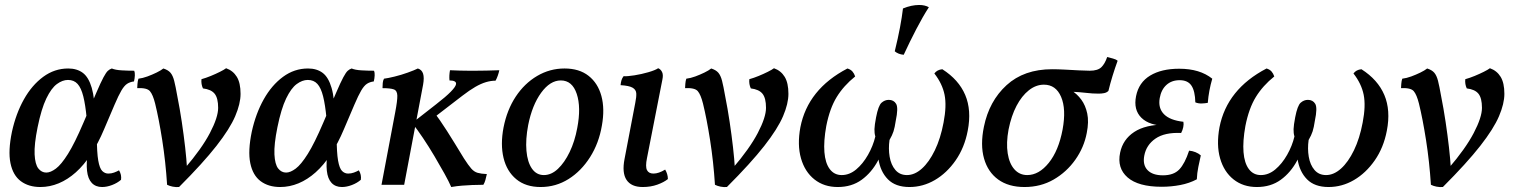

<svg xmlns="http://www.w3.org/2000/svg" viewBox="-20 -742 6088 771"><path d="M142 9Q95 9 63.5 -14.5Q32 -38 22 -87Q12 -136 28 -213Q44 -286 76 -343Q108 -400 153.5 -433.5Q199 -467 254 -467Q289 -467 312.5 -449.5Q336 -432 348.5 -389Q361 -346 362 -267L328 -268Q323 -321 314.5 -355Q306 -389 291.5 -405Q277 -421 253 -421Q231 -421 208.5 -404.5Q186 -388 166 -346.5Q146 -305 131 -231Q117 -162 119 -122Q121 -82 134 -65.5Q147 -49 166 -49Q183 -49 204.5 -65Q226 -81 253 -124Q280 -167 315 -249Q348 -326 366.5 -369Q385 -412 395.5 -431.5Q406 -451 413 -457.5Q420 -464 429 -467Q443 -461 468.5 -459.5Q494 -458 519 -458Q522 -451 521.5 -439Q521 -427 518 -415Q502 -413 490.5 -405.5Q479 -398 467.5 -378.5Q456 -359 440 -321.5Q424 -284 398 -223Q374 -166 345.5 -122.5Q317 -79 284.5 -50Q252 -21 216 -6Q180 9 142 9ZM390 9Q364 9 348.5 -7.5Q333 -24 329.5 -56Q326 -88 333 -134L369 -191Q369 -129 374.5 -97.5Q380 -66 390.5 -55.5Q401 -45 415 -45Q427 -45 438 -49Q449 -53 458 -58Q469 -40 466 -20Q451 -7 430 1Q409 9 390 9Z M888 -468Q916 -458 931 -433.5Q946 -409 946 -365Q946 -326 924.5 -275.5Q903 -225 849 -156Q795 -87 699 9Q686 10 673.5 7.5Q661 5 651 0Q645 -93 631.5 -179Q618 -265 603 -326Q594 -362 582 -376Q570 -390 531 -388Q531 -392 532 -405Q533 -418 536 -426Q553 -428 572 -435Q591 -442 608.5 -450.5Q626 -459 636 -467Q655 -461 664.5 -450Q674 -439 679.5 -417.5Q685 -396 692 -356Q702 -306 710 -252.5Q718 -199 723.5 -150.5Q729 -102 731 -66H722Q790 -145 823 -208Q856 -271 856 -309Q856 -348 842 -365.5Q828 -383 795 -387Q787 -404 789 -424Q807 -429 826.5 -437Q846 -445 863 -453.5Q880 -462 888 -468Z M1105 9Q1058 9 1026.5 -14.5Q995 -38 985 -87Q975 -136 991 -213Q1007 -286 1039 -343Q1071 -400 1116.5 -433.5Q1162 -467 1217 -467Q1252 -467 1275.5 -449.5Q1299 -432 1311.5 -389Q1324 -346 1325 -267L1291 -268Q1286 -321 1277.5 -355Q1269 -389 1254.5 -405Q1240 -421 1216 -421Q1194 -421 1171.5 -404.5Q1149 -388 1129 -346.5Q1109 -305 1094 -231Q1080 -162 1082 -122Q1084 -82 1097 -65.5Q1110 -49 1129 -49Q1146 -49 1167.5 -65Q1189 -81 1216 -124Q1243 -167 1278 -249Q1311 -326 1329.5 -369Q1348 -412 1358.5 -431.5Q1369 -451 1376 -457.5Q1383 -464 1392 -467Q1406 -461 1431.5 -459.5Q1457 -458 1482 -458Q1485 -451 1484.5 -439Q1484 -427 1481 -415Q1465 -413 1453.5 -405.5Q1442 -398 1430.5 -378.5Q1419 -359 1403 -321.5Q1387 -284 1361 -223Q1337 -166 1308.5 -122.5Q1280 -79 1247.5 -50Q1215 -21 1179 -6Q1143 9 1105 9ZM1353 9Q1327 9 1311.5 -7.5Q1296 -24 1292.5 -56Q1289 -88 1296 -134L1332 -191Q1332 -129 1337.5 -97.5Q1343 -66 1353.5 -55.5Q1364 -45 1378 -45Q1390 -45 1401 -49Q1412 -53 1421 -58Q1432 -40 1429 -20Q1414 -7 1393 1Q1372 9 1353 9Z M1792 9Q1783 -12 1765 -44.5Q1747 -77 1724.5 -115Q1702 -153 1678.5 -188Q1655 -223 1635 -248L1731 -323Q1771 -354 1790 -373.5Q1809 -393 1811 -403Q1813 -411 1806 -415Q1799 -419 1785 -419Q1784 -429 1784.5 -439Q1785 -449 1787 -460Q1809 -459 1827.5 -458.5Q1846 -458 1862 -458Q1878 -458 1891 -458Q1908 -458 1933 -458.5Q1958 -459 1985 -460Q1983 -450 1979 -438.5Q1975 -427 1970 -418Q1951 -418 1931 -412Q1911 -406 1888.5 -393Q1866 -380 1836 -357L1706 -257L1719 -297Q1747 -260 1775 -216Q1803 -172 1843 -106Q1861 -78 1872.5 -65Q1884 -52 1898 -48Q1912 -44 1935 -43Q1932 -29 1929 -18.5Q1926 -8 1921 0Q1897 0 1876 1Q1855 2 1835 3.5Q1815 5 1792 9ZM1512 0 1567 -291Q1576 -338 1575.5 -358Q1575 -378 1561.5 -383Q1548 -388 1516 -388Q1516 -399 1517 -409Q1518 -419 1522 -426Q1538 -428 1564.5 -434.5Q1591 -441 1617.5 -450.5Q1644 -460 1658 -467Q1674 -462 1679 -446Q1684 -430 1679 -402L1603 0Z M2151 9Q2091 9 2053 -22.5Q2015 -54 2002 -108Q1989 -162 2002 -230Q2016 -301 2051 -354Q2086 -407 2137 -437Q2188 -467 2247 -467Q2306 -467 2343.5 -437.5Q2381 -408 2395 -356.5Q2409 -305 2397 -238Q2385 -167 2349.5 -111Q2314 -55 2263 -23Q2212 9 2151 9ZM2164 -39Q2194 -39 2220.5 -64Q2247 -89 2267.5 -131.5Q2288 -174 2298 -228Q2314 -311 2296 -365Q2278 -419 2232 -419Q2189 -419 2153 -369.5Q2117 -320 2101 -240Q2090 -182 2094 -136.5Q2098 -91 2116 -65Q2134 -39 2164 -39Z M2561 9Q2515 9 2496 -19.5Q2477 -48 2488 -104L2531 -329Q2536 -353 2535 -367.5Q2534 -382 2520 -390Q2506 -398 2472 -400Q2473 -411 2475.5 -419.5Q2478 -428 2484 -436Q2499 -435 2527.5 -439.5Q2556 -444 2583.5 -452Q2611 -460 2623 -468Q2633 -464 2638.5 -453Q2644 -442 2640 -423L2578 -107Q2571 -73 2578 -59Q2585 -45 2604 -45Q2625 -45 2651 -61Q2656 -53 2659 -43Q2662 -33 2662 -23Q2646 -10 2619.5 -0.5Q2593 9 2561 9Z M3088 -468Q3116 -458 3131 -433.5Q3146 -409 3146 -365Q3146 -326 3124.5 -275.5Q3103 -225 3049 -156Q2995 -87 2899 9Q2886 10 2873.5 7.5Q2861 5 2851 0Q2845 -93 2831.5 -179Q2818 -265 2803 -326Q2794 -362 2782 -376Q2770 -390 2731 -388Q2731 -392 2732 -405Q2733 -418 2736 -426Q2753 -428 2772 -435Q2791 -442 2808.5 -450.5Q2826 -459 2836 -467Q2855 -461 2864.5 -450Q2874 -439 2879.5 -417.5Q2885 -396 2892 -356Q2902 -306 2910 -252.5Q2918 -199 2923.5 -150.5Q2929 -102 2931 -66H2922Q2990 -145 3023 -208Q3056 -271 3056 -309Q3056 -348 3042 -365.5Q3028 -383 2995 -387Q2987 -404 2989 -424Q3007 -429 3026.5 -437Q3046 -445 3063 -453.5Q3080 -462 3088 -468Z M3344 9Q3289 9 3250.5 -21.5Q3212 -52 3196.5 -106Q3181 -160 3194 -231Q3224 -384 3383 -467Q3396 -463 3403 -455Q3410 -447 3414 -435Q3368 -398 3340 -352.5Q3312 -307 3298 -236Q3287 -175 3290.5 -131Q3294 -87 3312 -63Q3330 -39 3360 -39Q3391 -39 3418 -61.5Q3445 -84 3465.5 -120Q3486 -156 3495 -194Q3491 -207 3491.5 -223.5Q3492 -240 3498 -271Q3507 -318 3520 -329.5Q3533 -341 3549 -341Q3569 -341 3578.5 -325Q3588 -309 3577 -257Q3573 -230 3568 -214.5Q3563 -199 3552 -180Q3547 -145 3552.5 -112.5Q3558 -80 3575.5 -59.5Q3593 -39 3622 -39Q3653 -39 3682 -65Q3711 -91 3734 -138.5Q3757 -186 3769 -250Q3782 -317 3773 -361.5Q3764 -406 3732 -447Q3743 -462 3764 -464Q3830 -422 3856 -360.5Q3882 -299 3866 -217Q3853 -149 3817.5 -98Q3782 -47 3734 -19Q3686 9 3632 9Q3576 9 3545.5 -22Q3515 -53 3507.5 -103.5Q3500 -154 3511 -213L3543 -205Q3532 -146 3506 -97.5Q3480 -49 3440 -20Q3400 9 3344 9ZM3609 -522Q3587 -524 3573 -536Q3586 -589 3594 -631.5Q3602 -674 3606 -708Q3640 -722 3671 -722Q3694 -722 3710 -713Q3686 -676 3659.5 -625Q3633 -574 3609 -522Z M4094 9Q4030 9 3988.5 -21Q3947 -51 3931.5 -105.5Q3916 -160 3931 -233Q3952 -336 4022 -400Q4092 -464 4205 -464Q4227 -464 4255.5 -462.5Q4284 -461 4311.5 -459.5Q4339 -458 4356 -458Q4388 -458 4402.5 -472Q4417 -486 4426 -513Q4437 -510 4449 -507Q4461 -504 4468 -498Q4457 -468 4447.5 -437Q4438 -406 4431 -377Q4424 -370 4413.5 -368Q4403 -366 4392 -366Q4367 -366 4342.5 -369Q4318 -372 4278 -374L4282 -379Q4305 -365 4322 -342Q4339 -319 4346 -286Q4353 -253 4344 -208Q4333 -150 4298 -100.5Q4263 -51 4211 -21Q4159 9 4094 9ZM4105 -39Q4152 -39 4191.5 -88Q4231 -137 4247 -222Q4262 -304 4241 -353Q4220 -402 4172 -402Q4140 -402 4111.5 -379.5Q4083 -357 4062 -317Q4041 -277 4030 -222Q4020 -168 4026.5 -126.5Q4033 -85 4053.5 -62Q4074 -39 4105 -39Z M4645 8Q4551 8 4508 -29.5Q4465 -67 4478 -129Q4489 -182 4534.5 -212Q4580 -242 4661 -242L4664 -237Q4596 -237 4563.5 -269Q4531 -301 4542 -356Q4553 -411 4598.5 -438.5Q4644 -466 4715 -466Q4757 -466 4790 -456Q4823 -446 4848 -426Q4841 -402 4836.5 -378Q4832 -354 4830 -329Q4819 -327 4805.5 -326.5Q4792 -326 4780 -331Q4779 -376 4764.5 -398Q4750 -420 4717 -420Q4685 -420 4664 -401Q4643 -382 4637 -348Q4630 -308 4654 -283.5Q4678 -259 4732 -253Q4734 -244 4731.5 -231.5Q4729 -219 4723 -208Q4657 -211 4620 -185.5Q4583 -160 4575 -117Q4568 -80 4588 -59Q4608 -38 4650 -38Q4693 -38 4715.5 -61.5Q4738 -85 4755 -137Q4768 -136 4780.5 -131Q4793 -126 4802 -118Q4797 -96 4792 -71.5Q4787 -47 4786 -22Q4756 -6 4719.5 1Q4683 8 4645 8Z M5027 9Q4972 9 4933.5 -21.5Q4895 -52 4879.5 -106Q4864 -160 4877 -231Q4907 -384 5066 -467Q5079 -463 5086 -455Q5093 -447 5097 -435Q5051 -398 5023 -352.5Q4995 -307 4981 -236Q4970 -175 4973.5 -131Q4977 -87 4995 -63Q5013 -39 5043 -39Q5074 -39 5101 -61.5Q5128 -84 5148.5 -120Q5169 -156 5178 -194Q5174 -207 5174.5 -223.5Q5175 -240 5181 -271Q5190 -318 5203 -329.5Q5216 -341 5232 -341Q5252 -341 5261.5 -325Q5271 -309 5260 -257Q5256 -230 5251 -214.5Q5246 -199 5235 -180Q5230 -145 5235.5 -112.5Q5241 -80 5258.5 -59.5Q5276 -39 5305 -39Q5336 -39 5365 -65Q5394 -91 5417 -138.5Q5440 -186 5452 -250Q5465 -317 5456 -361.5Q5447 -406 5415 -447Q5426 -462 5447 -464Q5513 -422 5539 -360.5Q5565 -299 5549 -217Q5536 -149 5500.5 -98Q5465 -47 5417 -19Q5369 9 5315 9Q5259 9 5228.5 -22Q5198 -53 5190.5 -103.5Q5183 -154 5194 -213L5226 -205Q5215 -146 5189 -97.5Q5163 -49 5123 -20Q5083 9 5027 9Z M5963 -468Q5991 -458 6006 -433.5Q6021 -409 6021 -365Q6021 -326 5999.5 -275.5Q5978 -225 5924 -156Q5870 -87 5774 9Q5761 10 5748.5 7.5Q5736 5 5726 0Q5720 -93 5706.5 -179Q5693 -265 5678 -326Q5669 -362 5657 -376Q5645 -390 5606 -388Q5606 -392 5607 -405Q5608 -418 5611 -426Q5628 -428 5647 -435Q5666 -442 5683.5 -450.5Q5701 -459 5711 -467Q5730 -461 5739.5 -450Q5749 -439 5754.5 -417.5Q5760 -396 5767 -356Q5777 -306 5785 -252.5Q5793 -199 5798.5 -150.5Q5804 -102 5806 -66H5797Q5865 -145 5898 -208Q5931 -271 5931 -309Q5931 -348 5917 -365.5Q5903 -383 5870 -387Q5862 -404 5864 -424Q5882 -429 5901.5 -437Q5921 -445 5938 -453.5Q5955 -462 5963 -468Z"/></svg>

Font: Vollkorn
Style: Italic
Weight: 400
Italic angle: -11°
Designer: Friedrich Althausen
Foundry: Friedrich Althausen
Version: Version 5.001